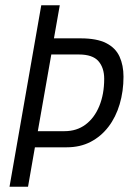

<svg xmlns="http://www.w3.org/2000/svg" viewBox="-20 -706 493 726"><path d="M16 0 136 -686H206L184 -561H285Q346 -561 381.5 -543Q417 -525 432 -492Q447 -459 447 -416Q447 -361 432.5 -312Q418 -263 390 -226.5Q362 -190 322.5 -169.5Q283 -149 232 -149H112L86 0ZM123 -210H224Q270 -210 303.5 -235Q337 -260 355.5 -305Q374 -350 374 -408Q374 -450 352 -475Q330 -500 278 -500H174Z"/></svg>

Font: Archivo ExtraCondensed Light
Style: Italic
Weight: 300
Width: 2
Italic angle: -10°
Designer: Hector Gatti
Foundry: Omnibus-Type
Version: Version 2.001